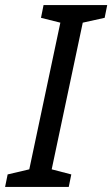

<svg xmlns="http://www.w3.org/2000/svg" viewBox="-40 -734 441 754"><path d="M-20 0 -10 -49 75 -69 197 -645 121 -664 131 -714H381L371 -664L285 -645L163 -69L240 -49L230 0Z"/></svg>

Font: Manna Sans
Style: Italic
Weight: 400
Italic angle: -12°
Designer: Monotype Design Team
Foundry: Monotype Imaging Inc.
Version: Version 2.001.1; ttfautohint (v1.8.2)